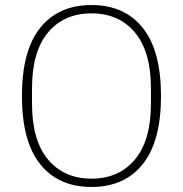

<svg xmlns="http://www.w3.org/2000/svg" viewBox="-20 -730 726 762"><path d="M343 12Q212 12 139.5 -78.5Q67 -169 67 -349Q67 -529 139.5 -619.5Q212 -710 343 -710Q474 -710 546.5 -619.5Q619 -529 619 -349Q619 -169 546.5 -78.5Q474 12 343 12ZM343 -21Q452 -21 515.5 -97Q579 -173 579 -319V-379Q579 -525 515.5 -601Q452 -677 343 -677Q234 -677 170.5 -601Q107 -525 107 -379V-319Q107 -173 170.5 -97Q234 -21 343 -21Z"/></svg>

Font: IBM Plex Sans KR ExtLt
Style: Regular
Weight: 200
Designer: Mike Abbink; Paul van der Laan; Pieter van Rosmalen; Wujin Sim; Chorong Kim; Dohee Lee;
Foundry: Sandoll Inc.
Version: Version 1.002